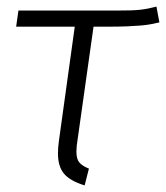

<svg xmlns="http://www.w3.org/2000/svg" viewBox="-20 -555 504 583"><path d="M264 -474 216 -134Q214 -122 213 -112.5Q212 -103 212 -95Q212 -72 221 -61.5Q230 -51 250 -43L237 8Q192 -6 174 -28Q156 -50 156 -89Q156 -107 159 -128L207 -474H29L36 -523H337Q360 -523 376.5 -523.5Q393 -524 406.5 -525.5Q420 -527 431.5 -529.5Q443 -532 455 -535L464 -487Q451 -484 438 -481.5Q425 -479 407.5 -477.5Q390 -476 366 -475Q342 -474 307 -474Z"/></svg>

Font: Glekhifnjqigglhiwekvrgaqftz
Style: Regular
Weight: 300
Italic angle: -8°
Designer: Carrois Corporate & Edenspiekermann
Foundry: Carrois Corporate GbR & Edenspiekermann AG
Version: Version 2.001